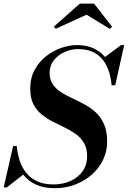

<svg xmlns="http://www.w3.org/2000/svg" viewBox="-50 -1004 692 1039"><path d="M246.5 14.5Q188 14.5 147 -4Q106 -22.5 79.8 -54.2Q53.5 -86 39.5 -127.2Q25.5 -168.5 21 -213.5H40.5Q44.5 -173 56.2 -136Q68 -99 91 -69.8Q114 -40.5 150.5 -23.2Q187 -6 239.5 -6Q291 -6 332.2 -25Q373.5 -44 397.5 -78.2Q421.5 -112.5 421.5 -158Q421.5 -201 404.8 -229.8Q388 -258.5 360.5 -278.2Q333 -298 300.2 -313.8Q267.5 -329.5 234.8 -346.2Q202 -363 174.5 -385.5Q147 -408 130.2 -441Q113.5 -474 113.5 -523Q113.5 -582 137.5 -626Q161.5 -670 199.8 -700Q238 -730 282 -745Q326 -760 365.5 -760Q429.5 -760 474.2 -733Q519 -706 544 -657Q569 -608 573.5 -542.5H554Q549 -602 527.8 -646.2Q506.5 -690.5 467.5 -714.5Q428.5 -738.5 372 -738.5Q335 -738.5 299.5 -722.5Q264 -706.5 241.2 -677.8Q218.5 -649 218.5 -610Q218.5 -573 235.5 -548Q252.5 -523 280.2 -505.2Q308 -487.5 341 -472.2Q374 -457 407.5 -439Q441 -421 468.5 -395.5Q496 -370 513 -331.8Q530 -293.5 530 -238Q530 -185.5 508 -139.5Q486 -93.5 446.8 -59Q407.5 -24.5 356.2 -5Q305 14.5 246.5 14.5ZM-30 10 21 -213.5H40.5L46 -152Q54 -126.5 62.5 -105Q71 -83.5 82.5 -64.5L-13 10ZM554 -542.5 554.5 -591.5Q547 -618 538.2 -641.5Q529.5 -665 513.5 -692L605 -760H622L573.5 -542.5ZM252 -848.5 241 -859.5 382 -984.5H459L556.5 -859.5L544.5 -847.5L418.5 -924.5Z"/></svg>

Font: Bodoni Moda 11pt SemiBold
Style: Italic
Weight: 600
Italic angle: -13°
Designer: Owen Earl
Foundry: indestructible type
Version: Version 2.004